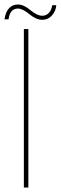

<svg xmlns="http://www.w3.org/2000/svg" viewBox="-21 -833 270 853"><path d="M85 0V-704H105V0ZM-1 -747Q3 -778 18.5 -795.5Q34 -813 59 -813Q84 -813 114 -788Q144 -763 167 -763Q184 -763 196 -775.5Q208 -788 211 -810H229Q227 -783 209.5 -764Q192 -745 167 -745Q140 -745 109.5 -770Q79 -795 59 -795Q23 -795 17 -747Z"/></svg>

Font: Poppins Thin
Style: Regular
Weight: 250
Designer: Ninad Kale (Devanagari), Jonny Pinhorn (Latin)
Foundry: Indian Type Foundry
Version: Version 3.200;PS 1.000;hotconv 16.6.54;makeotf.lib2.5.65590